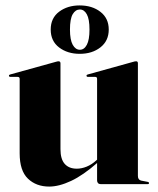

<svg xmlns="http://www.w3.org/2000/svg" viewBox="-20 -679 582 708"><path d="M338 -13.5V-83V-86V-388Q338 -392 336.2 -393.8Q334.5 -395.5 330.5 -395.5H304.5Q301.5 -395.5 300.2 -396.8Q299 -398 299 -400Q299 -402 300.5 -403Q302 -404 304 -404.5L469.5 -450.5Q474.5 -452 477 -452.5Q479.5 -453 482 -453Q485.5 -453 487 -451Q488.5 -449 488.5 -446V-30.5Q488.5 -23 491.5 -18.8Q494.5 -14.5 500.5 -13L524 -8.5Q527 -8 528.2 -6.8Q529.5 -5.5 529.5 -4Q529.5 -2 528.2 -1Q527 0 524.5 0H351.5Q345 0 341.5 -3.8Q338 -7.5 338 -13.5ZM52.5 -113.5V-388Q52.5 -392 50.5 -393.8Q48.5 -395.5 44.5 -395.5H18.5Q15.5 -395.5 14.2 -396.8Q13 -398 13 -400Q13 -402 14.5 -403Q16 -404 18 -404.5L184 -450.5Q189.5 -452 191.5 -452.5Q193.5 -453 196 -453Q199.5 -453 201.2 -451Q203 -449 203 -446V-129Q203 -92 218.8 -74.5Q234.5 -57 263 -57Q281 -57 299.5 -64.5Q318 -72 335 -87.5L353 -103.5L359.5 -96.5L340.5 -80Q286.5 -32.5 242 -11.8Q197.5 9 161.5 9Q113.5 9 83 -20.2Q52.5 -49.5 52.5 -113.5ZM274 -480.5Q229 -480.5 198 -504Q167 -527.5 167 -570Q167 -612.5 198 -635.8Q229 -659 273.5 -659Q320 -659 350.5 -635.2Q381 -611.5 381 -570Q381 -528.5 350.5 -504.5Q320 -480.5 274 -480.5ZM274.5 -644Q258.5 -644 248.2 -626.8Q238 -609.5 238 -570Q238 -532 248.2 -513.8Q258.5 -495.5 274.5 -495.5Q290.5 -495.5 300.2 -513.8Q310 -532 310 -570Q310 -608.5 300.2 -626.2Q290.5 -644 274.5 -644Z"/></svg>

Font: Fraunces 120pt
Style: Bold
Weight: 700
Version: Version 1.000;[b76b70a41]